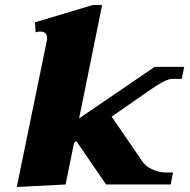

<svg xmlns="http://www.w3.org/2000/svg" viewBox="-20 -737 761 767"><path d="M574 -374 426 -271 548 -93Q562 -72 589 -60Q616 -48 641 -48H671L662 0H404L285 -173L276 -167L242 0L47 10L167 -574Q168 -578 168 -585Q168 -611 140 -611Q136 -611 122 -608L120 -648L351 -717H388L296 -264L598 -470H716L706 -422H668Q642 -422 574 -374Z"/></svg>

Font: Taviraj Black
Style: Italic
Weight: 900
Italic angle: -12°
Designer: Katatrad Team
Foundry: CadsonDemak
Version: Version 1.001